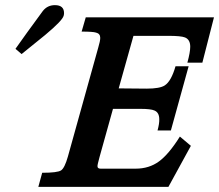

<svg xmlns="http://www.w3.org/2000/svg" viewBox="-20 -731 857 751"><path d="M364.3 -544.9Q372.1 -570.8 372.1 -583Q372.1 -599.6 355.5 -603.5Q343.8 -607.4 299.3 -607.4L315.4 -663.1H816.9L771.5 -485.8H712.9Q724.1 -526.9 724.1 -548.3Q724.1 -576.2 703.6 -584.5Q688 -590.8 638.7 -590.8H502L444.3 -385.3L553.2 -384.3Q605.5 -384.3 624.5 -397Q649.9 -413.6 666.5 -471.7H717.8L648.4 -220.7H596.2Q603.5 -247.6 603 -264.2Q603 -291 584 -298.8Q569.8 -305.2 528.8 -305.2H421.9L369.6 -117.7Q360.8 -85.9 361.3 -80.6Q361.3 -71.3 373.5 -71.3H510.7Q563 -71.3 601.6 -99.4Q640.1 -127.4 683.6 -196.8L726.6 -160.6L638.7 0H129.9L145 -55.2Q204.6 -55.2 218.8 -64.5Q232.9 -73.7 245.6 -118.7ZM194.8 -710.9Q230.5 -710.9 230.5 -679.7Q230.5 -674.8 229 -669.4Q224.1 -650.4 156.7 -594.2Q123.5 -567.4 64.5 -519.5L40.5 -540Q77.1 -592.3 147.5 -688Q165.5 -710.9 194.8 -710.9Z"/></svg>

Font: Accordance
Style: Bold-Italic
Weight: 700
Italic angle: -11°
Version: Version 1.2 (build January 31, 2020) Miklal Software Solutio